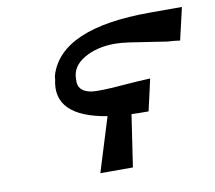

<svg xmlns="http://www.w3.org/2000/svg" viewBox="-62 -563 708 633"><g transform="rotate(-10 292.5 -246.5)"><path d="M132 -331Q132 -337 134 -345Q180 -493 478 -493H585L560 -385Q553 -386 538.5 -387.5Q524 -389 518 -389Q497 -392 459.5 -398Q422 -404 394 -408Q366 -412 346 -412Q285 -412 242 -386.5Q199 -361 200 -318Q196 -277 245 -270Q271 -267 340 -272.5Q409 -278 441 -279L417 -173Q376 -173 360 -174L334 0H225L281 -181Q104 -210 132 -331Z"/></g></svg>

Font: Coval
Style: Medium Italic
Weight: 500
Foundry: Context Ltd
Version: Version 001.000